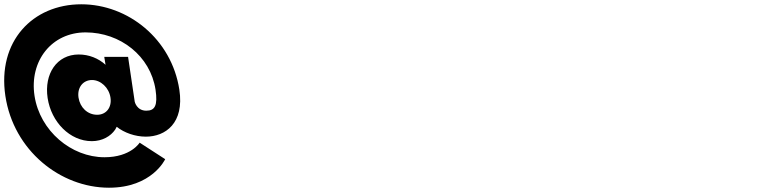

<svg xmlns="http://www.w3.org/2000/svg" viewBox="-49 -860 3655 895"><path d="M633 -344C588 -344 579 -386 579 -386L548 -595H437L443 -558C410 -588 366 -606 318 -606C216 -606 156 -516 173 -403C190 -291 277 -202 379 -202C428 -202 467 -225 488 -256L495 -269C530 -241 581 -223 631 -223C722 -223 811 -286 787 -442C751 -678 548 -840 330 -840C103 -840 -62 -667 -24 -413C14 -159 232 15 459 15C660 15 721 -118 721 -118L602 -195C602 -195 561 -127 438 -127C283 -127 137 -250 112 -413C87 -576 192 -709 350 -709C512 -709 652 -599 676 -442C687 -368 673 -344 633 -344ZM317 -405C310 -452 338 -487 380 -487C420 -487 459 -452 466 -405C473 -359 446 -325 404 -325C359 -325 324 -359 317 -405Z"/></svg>

Font: Poland Can Into
Style: Bold
Weight: 700
Foundry: Cannot Into Space Fonts
Version: Version 0.99